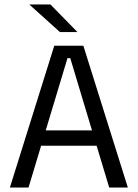

<svg xmlns="http://www.w3.org/2000/svg" viewBox="-20 -845 620 865"><path d="M24.5 0 224.5 -639H355.5L556 0H472L296.5 -583H284L108.5 0ZM144.5 -188.5V-257.5H435.5V-188.5ZM207 -825 328 -701.5V-700.5H250L113.5 -823.5V-825Z"/></svg>

Font: Anek Latin Medium
Style: Regular
Weight: 400
Version: Version 1.003